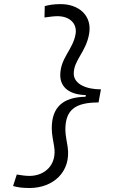

<svg xmlns="http://www.w3.org/2000/svg" viewBox="-20 -814 626 938"><path d="M124.5 104.5C238.8 104.5 328.6 26.4 310.5 -96.7C307.6 -117.7 299.3 -153.8 299.3 -180.2C299.3 -276.4 346.2 -313.5 461.4 -313.5L473.1 -377.4C401.4 -377.4 340.3 -403.3 340.3 -454.6C340.3 -520.5 400.4 -559.6 415.5 -649.4C430.7 -738.3 364.7 -793.9 276.4 -793.9C240.7 -793.9 218.8 -789.6 198.7 -784.2L197.3 -728.5C220.7 -731.9 243.7 -734.9 261.2 -734.9C317.4 -734.9 356.9 -701.7 349.6 -649.9C337.9 -572.8 274.4 -531.2 274.4 -446.8C274.4 -387.2 319.8 -351.1 399.4 -349.6L397.9 -341.3C286.6 -339.4 232.9 -289.6 232.9 -187.5C232.9 -156.2 240.2 -127.4 244.1 -100.6C260.3 -9.3 199.2 45.4 124 45.4C106.4 45.4 84.5 42.5 62 38.6L43.9 94.7C64 100.6 86.9 104.5 124.5 104.5Z"/></svg>

Font: Cascadia Code NF Light
Style: Italic
Weight: 300
Italic angle: -10°
Monospace: yes
Designer: Aaron Bell
Foundry: Saja Typeworks
Version: Version 2404.023